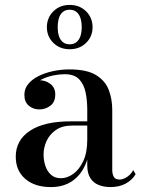

<svg xmlns="http://www.w3.org/2000/svg" viewBox="-20 -750 579 780"><path d="M428.5 10Q402.5 10 381 1.5Q359.5 -7 347 -26.5Q334.5 -46 334.5 -78V-304.5Q334.5 -340.5 328 -373.5Q321.5 -406.5 302 -427.5Q282.5 -448.5 242.5 -448.5Q220.5 -448.5 196.2 -443.5Q172 -438.5 151 -428.2Q130 -418 116.8 -402.2Q103.5 -386.5 103.5 -364.5H80Q80 -391.5 98.8 -407.8Q117.5 -424 140.5 -424Q165 -424 184.8 -409Q204.5 -394 204.5 -366.5Q204.5 -335 184.2 -320.2Q164 -305.5 140.5 -305.5Q114.5 -305.5 96.8 -320.8Q79 -336 79 -364.5Q79 -389.5 94.5 -408.5Q110 -427.5 136.2 -440.8Q162.5 -454 195.2 -461Q228 -468 262 -468Q333 -468 370.5 -444.8Q408 -421.5 422 -384.2Q436 -347 436 -304.5V-60Q436 -43.5 442 -32Q448 -20.5 466.5 -20.5Q479.5 -20.5 495.8 -31Q512 -41.5 521 -59L531 -42.5Q517.5 -19 491.2 -4.5Q465 10 428.5 10ZM186.5 10Q121.5 10 82.8 -23.2Q44 -56.5 44 -113.5Q44 -180.5 101.8 -218.8Q159.5 -257 266 -257H381V-240H275Q232.5 -240 206.8 -221.8Q181 -203.5 169 -176.8Q157 -150 157 -123Q157 -98.5 164.2 -76.5Q171.5 -54.5 187 -40.2Q202.5 -26 227.5 -26Q253 -26 277.5 -43.5Q302 -61 318.2 -95.5Q334.5 -130 334.5 -182.5H346Q346 -125.5 327.2 -82Q308.5 -38.5 273 -14.2Q237.5 10 186.5 10ZM263 -550Q223 -550 196.8 -575.8Q170.5 -601.5 170.5 -639.5Q170.5 -678 196.8 -704Q223 -730 263 -730Q303.5 -730 329.8 -704Q356 -678 356 -639.5Q356 -601.5 329.8 -575.8Q303.5 -550 263 -550ZM263 -570Q280 -570 291 -579.2Q302 -588.5 307 -604Q312 -619.5 312 -639.5Q312 -660 307 -676Q302 -692 291 -701.2Q280 -710.5 263 -710.5Q246 -710.5 235 -701.2Q224 -692 219.2 -676Q214.5 -660 214.5 -639.5Q214.5 -619.5 219.2 -604Q224 -588.5 235 -579.2Q246 -570 263 -570Z"/></svg>

Font: Bodoni Moda 11pt Medium
Style: Regular
Weight: 500
Designer: Owen Earl
Foundry: indestructible type
Version: Version 2.004